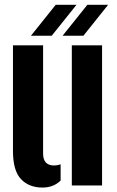

<svg xmlns="http://www.w3.org/2000/svg" viewBox="-20 -794 501 822"><path d="M35.5 -147.5V-600H164.5V-136.5Q164.5 -85.5 212 -85.5Q225 -85.5 239.5 -90.5V-21Q209 9 162 9Q104 9 69.8 -27.2Q35.5 -63.5 35.5 -147.5ZM287.5 0V-600H417V0ZM112.5 -641 218.5 -773.5H307.5L201.5 -641ZM248 -641 354 -773.5H443L337 -641Z"/></svg>

Font: Big Shoulders Stencil Display ExtraBold
Style: Regular
Weight: 800
Designer: Patric King
Foundry: XO Type Co
Version: Version 1.000